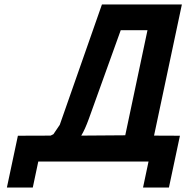

<svg xmlns="http://www.w3.org/2000/svg" viewBox="-20 -731 858 869"><path d="M441.4 -710.9H803.2L677.2 -117.2L794.4 -116.7L744.6 117.7H627.4L652.3 0H153.3L128.4 117.7H11.2L61 -116.7L209 -117.2Q217.8 -121.1 221.7 -123.5L250.5 -166ZM546.9 -118.7 647.5 -594.2H526.4L382.3 -193.8Q364.3 -144 347.7 -117.2Z"/></svg>

Font: Tuffy
Style: BoldItalic
Weight: 700
Italic angle: -12°
Designer: Thatcher Ulrich, Karoly Barta, Michael Everson
Version: Version 001.271